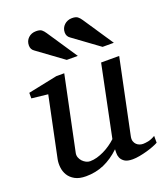

<svg xmlns="http://www.w3.org/2000/svg" viewBox="-137 -826 801 932"><g transform="rotate(-20 263.5 -360.5)"><path d="M523.9 -23.9Q514.6 -18.6 498.3 -12.2Q481.9 -5.9 462.9 -0.5Q443.8 4.9 424.1 8.5Q404.3 12.2 388.2 12.2Q359.9 12.2 346.2 2.7Q332.5 -6.8 327.4 -19.3Q322.3 -31.7 322.8 -44.4Q323.2 -57.1 323.2 -63Q283.7 -25.4 240.5 -6.6Q197.3 12.2 147 12.2Q112.3 12.2 90.3 0Q68.4 -12.2 57.1 -30.8Q45.9 -49.3 43.5 -71.3Q41 -93.3 44.9 -112.8L109.9 -424.8L25.9 -434.1V-462.9L176.8 -494.1H217.8L138.2 -112.8Q135.3 -100.1 139.4 -88.6Q143.6 -77.1 151.6 -68.6Q159.7 -60.1 169.9 -54.9Q180.2 -49.8 189.9 -49.8Q208 -49.8 226.3 -54.9Q244.6 -60.1 262.7 -68.8Q280.8 -77.6 297.4 -89.1Q314 -100.6 328.1 -113.8L403.8 -481.9H497.1L417 -97.2Q413.6 -81.5 417 -71Q420.4 -60.5 427.5 -53.7Q434.6 -46.9 443.6 -43.9Q452.6 -41 460.9 -41Q470.7 -41 486.8 -43.9Q502.9 -46.9 523.9 -59.1ZM251.5 -550.8 118.7 -647.9Q102.5 -658.7 102.5 -679.2Q102.5 -702.6 118.4 -717.8Q134.3 -732.9 158.7 -732.9Q178.7 -732.9 187.5 -725.8Q196.3 -718.8 204.6 -706.1L308.6 -550.8ZM436.5 -550.8 303.7 -647.9Q287.6 -658.7 287.6 -679.2Q287.6 -690.9 292 -700.7Q296.4 -710.4 304 -717.5Q311.5 -724.6 321.8 -728.8Q332 -732.9 343.8 -732.9Q363.8 -732.9 373 -725.8Q382.3 -718.8 390.6 -706.1L494.6 -550.8Z"/></g></svg>

Font: Charis SIL Phon
Style: Italic
Weight: 400
Italic angle: -11°
Foundry: SIL International
Version: Version 5.000